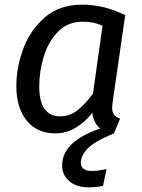

<svg xmlns="http://www.w3.org/2000/svg" viewBox="-20 -559 609 822"><path d="M460 -98Q460 -80 467.5 -69Q475 -58 494 -51L468 12Q383 47 354.5 77.5Q326 108 326 138Q326 155 338.5 164Q351 173 373 173Q398 173 436 165L421 237Q391 243 360 243Q307 243 276.5 216.5Q246 190 246 149Q246 47 409 -9Q381 -31 375 -76Q343 -35 303 -11.5Q263 12 218 12Q138 12 94 -43Q50 -98 50 -190Q50 -270 79.5 -350Q109 -430 172 -484.5Q235 -539 331 -539Q380 -539 424.5 -528Q469 -517 516 -494L462 -120Q460 -104 460 -98ZM419 -449Q398 -458 378.5 -462Q359 -466 333 -466Q270 -466 228.5 -423.5Q187 -381 167.5 -317.5Q148 -254 148 -189Q148 -124 171 -92.5Q194 -61 237 -61Q278 -61 310.5 -86Q343 -111 378 -158Z"/></svg>

Font: FiraGO
Style: Italic
Weight: 400
Italic angle: -8°
Designer: bBox Type GmbH
Foundry: bBox Type GmbH
Version: Version 1.001